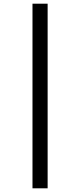

<svg xmlns="http://www.w3.org/2000/svg" viewBox="-20 -731 432 1040"><path d="M156 289V-711H238V289Z"/></svg>

Font: EauTest Semibold
Style: Regular
Weight: 600
Designer: Christian Thalmann (Catharsis Fonts)
Version: Version 0.001;PS 000.001;hotconv 1.0.88;makeotf.lib2.5.64775